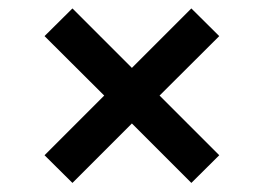

<svg xmlns="http://www.w3.org/2000/svg" viewBox="-20 -480 610 444"><path d="M83 -121 221 -259 83 -396.5 147.5 -460.5 285 -323 422.5 -460.5 487 -396.5 349 -259 487 -121 422.5 -57 285 -194.5 147.5 -57Z"/></svg>

Font: Newsreader Caption Medium
Style: Regular
Weight: 500
Designer: Hugues Gentile
Foundry: Production Type
Version: Version 1.001